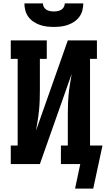

<svg xmlns="http://www.w3.org/2000/svg" viewBox="-20 -975 640 1141"><path d="M300 -815Q279 -815 258 -817.5Q237 -820 217 -827Q197 -834 179 -846Q161 -858 148.5 -875Q136 -892 130.5 -913Q125 -934 125 -955H235Q235 -944 240.5 -933.5Q246 -923 256 -917Q266 -911 277.5 -909Q289 -907 300 -907Q311 -907 322.5 -909Q334 -911 344 -917Q354 -923 359.5 -933.5Q365 -944 365 -955H475Q475 -934 469.5 -913Q464 -892 451.5 -875Q439 -858 421 -846Q403 -834 383 -827Q363 -820 342 -817.5Q321 -815 300 -815ZM534 146H426L457 0H342V-110H383V-294Q383 -324 384 -354.5Q385 -385 388 -415.5Q391 -446 396 -476Q401 -506 406 -536L217 0H44V-110H85V-625H44V-735H258V-625H217V-441Q217 -411 216 -380.5Q215 -350 212 -319.5Q209 -289 204 -259Q199 -229 194 -199L383 -735H556V-625H515V-110H589Z"/></svg>

Font: Iosevka Curly Slab XBdEx
Style: Regular
Weight: 800
Width: 7
Monospace: yes
Designer: Belleve Invis
Foundry: Belleve Invis
Version: Version 11.0.0; ttfautohint (v1.8.3)